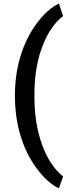

<svg xmlns="http://www.w3.org/2000/svg" viewBox="-20 -816 389 1062"><path d="M62.5 -289.1C62.5 -208.5 72.8 -134.8 92.8 -67.9C112.8 -0.5 142.1 60.1 181.6 113.8C220.7 167 262.2 204.6 305.7 226.1L329.1 160.2C278.8 119.6 240.2 61 212.4 -16.6C184.6 -93.8 170.4 -181.6 170.4 -280.3L170.9 -322.3C173.3 -414.6 189 -496.1 217.8 -567.9C246.1 -639.2 283.2 -692.4 329.1 -727.1L305.7 -796.4C262.2 -774.9 220.7 -737.8 181.6 -684.6C103.5 -578.1 62.5 -439.5 62.5 -289.1Z"/></svg>

Font: Shabnam Medium
Style: Regular
Weight: 500
Foundry: DejaVu fonts team - Redesigned by Saber Rastikerdar - Based on Vazir font
Version: Version 5.0.1